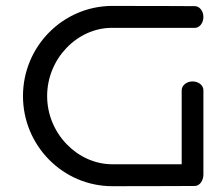

<svg xmlns="http://www.w3.org/2000/svg" viewBox="-20 -635 765 655"><path d="M644.8 -614C644.8 -614 531.7 -614.8 363.3 -614.8C195 -614.8 58.4 -476.8 58.4 -307.3C58.4 -137.8 195 0.2 363.3 0.2C531.7 0.2 644.8 -0.6 644.8 -0.6C660.4 -0.6 673.9 -17.7 673.9 -39.9L673.9 -327.5C673.9 -343.5 657.8 -357.2 636.9 -357.2C616 -357.2 599.8 -343.2 599.8 -327L599.8 -74.6C541.3 -74.6 441.3 -74.6 363.1 -74.6C245.1 -74.6 140.8 -179 140.8 -307.3C140.8 -435.6 244.3 -540 361.3 -540C478.3 -540 644.6 -539.9 644.6 -539.9C660.3 -539.9 673.9 -556.1 673.9 -577C673.9 -597.9 660.4 -614 644.8 -614Z"/></svg>

Font: Hi.
Style: Tall Regular
Weight: 400
Designer: Mew Too, Robert Jablonski
Foundry: Cannot Into Space Fonts
Version: Version 1.996